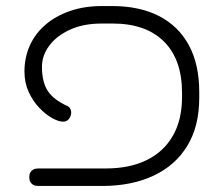

<svg xmlns="http://www.w3.org/2000/svg" viewBox="-20 -606 730 636"><path d="M106 10Q97 10 90.5 6.5Q84 3 80.5 -3.5Q77 -10 77 -19Q77 -29 80.5 -35Q84 -41 90.5 -44.5Q97 -48 107 -48H331Q409 -48 465.5 -75.5Q522 -103 552.5 -156Q583 -209 583 -285V-298Q583 -409 523 -468.5Q463 -528 354 -528H316Q256 -528 211.5 -507.5Q167 -487 143 -454.5Q119 -422 119 -385Q119 -334 138.5 -304.5Q158 -275 203 -255Q211 -251 214 -243Q217 -235 215 -226Q213 -217 206.5 -210Q200 -203 189 -203Q174 -203 152.5 -215Q131 -227 110 -249Q89 -271 75 -301.5Q61 -332 61 -369Q61 -415 78.5 -454.5Q96 -494 130 -523.5Q164 -553 211.5 -569.5Q259 -586 319 -586H351Q442 -586 506.5 -553Q571 -520 605.5 -456.5Q640 -393 640 -301V-282Q640 -188 600.5 -123Q561 -58 488.5 -24Q416 10 318 10Z"/></svg>

Font: Fredoka SemiExpanded Light
Style: Regular
Weight: 300
Width: 6
Designer: Ben Nathan
Foundry: Milena B. Brandão, Ben Nathan
Version: Version 2.001